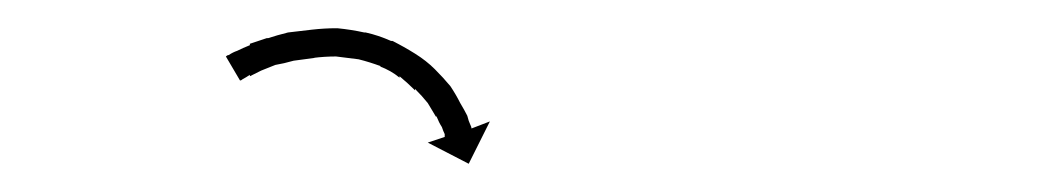

<svg xmlns="http://www.w3.org/2000/svg" viewBox="-20 -585 735 136"><path d="M142 -546Q142 -546 142 -546Q142 -546 142 -546Q142 -546 142 -546Q142 -546 142 -546Q145 -548 148 -549Q148 -549 148 -549Q148 -549 148 -549Q148 -549 148 -549Q148 -549 148 -549Q152 -551 157 -553Q157 -553 157 -553.5Q157 -554 157 -554Q157 -554 157 -554Q157 -554 157 -554Q163 -556 169 -558Q169 -558 169 -558Q169 -558 169 -558Q169 -558 169.5 -558Q170 -558 170 -558Q176 -560 184 -562Q184 -562 184 -562Q184 -562 184 -562Q184 -562 184 -562Q184 -562 184 -562Q192 -563 201 -564Q201 -564 201 -564Q201 -564 201 -564Q201 -564 201 -564Q201 -564 201 -564Q210 -565 218 -565Q218 -565 218.5 -565Q219 -565 219 -565Q219 -565 219 -565Q219 -565 219 -565Q229 -564 238 -562Q238 -562 238 -562Q238 -562 238 -562Q238 -562 238.5 -562Q239 -562 239 -562Q248 -560 257 -556Q257 -556 257 -556Q257 -556 257 -556Q257 -556 257.5 -556Q258 -556 258 -556Q266 -552 274 -547Q274 -547 274 -547Q274 -547 274 -547Q274 -547 274 -547Q274 -547 274 -547Q282 -542 288 -536Q288 -536 288 -536Q288 -536 288 -536Q288 -536 288 -536Q288 -536 288 -536Q294 -530 299 -524Q299 -524 299 -524Q299 -524 299 -524Q299 -524 299 -524Q299 -524 299 -524Q303 -518 306 -512Q306 -512 306 -512Q306 -512 306 -512Q306 -512 306 -512Q306 -512 306 -512Q309 -507 311 -503Q311 -503 311 -503Q311 -503 311 -503Q311 -503 311 -503Q311 -503 311 -503Q312 -499 313 -497Q313 -497 313 -497Q313 -497 313 -497Q313 -497 313 -497Q313 -497 313 -497Q314 -495 314 -494L327 -499L312 -469L283 -484L295 -488Q295 -489 295 -490Q295 -490 295 -490Q295 -490 295 -490Q295 -490 295 -490Q295 -490 295 -490Q294 -492 293 -495Q293 -495 293 -495Q293 -495 293 -495Q293 -495 293 -495Q293 -495 293 -495Q291 -498 289 -503Q289 -503 289 -503Q289 -503 289 -503Q289 -502 289 -502Q289 -502 289 -502Q286 -507 283 -512Q283 -512 283 -512Q283 -512 283 -512Q283 -512 283 -512Q283 -512 283 -512Q279 -517 274 -522Q274 -522 274 -522Q274 -522 274 -521Q274 -521 274 -521Q274 -521 274 -521Q269 -526 263 -531Q263 -531 263 -531Q263 -531 263 -531Q263 -531 263 -530.5Q263 -530 263 -530Q257 -535 249 -538Q249 -538 249 -538Q249 -538 249 -538Q250 -538 250 -538Q250 -538 250 -538Q242 -541 234 -543Q234 -543 234 -543Q234 -543 234 -543Q234 -543 234 -543Q234 -543 234 -543Q226 -544 218 -545Q218 -545 218 -545Q218 -545 218 -545Q218 -545 218 -545Q218 -545 218 -545Q210 -545 202 -544Q202 -544 202 -544Q202 -544 203 -544Q203 -544 203 -544Q203 -544 203 -544Q195 -543 188 -542Q188 -542 188 -542Q188 -542 188 -542Q188 -542 188 -542Q188 -542 188 -542Q181 -540 175 -539Q175 -539 175 -539Q175 -539 175 -539Q175 -539 175 -539Q175 -539 175 -539Q170 -537 165 -535Q165 -535 165 -535Q165 -535 165 -535Q165 -535 165 -535Q165 -535 165 -535Q161 -533 157 -531Q157 -531 157 -531Q157 -531 157 -531Q157 -532 157 -532Q157 -532 157 -532Q154 -530 152 -529Q152 -529 152 -529Q152 -529 152 -529Q152 -529 152 -529Q152 -529 152 -529Q151 -528 150 -528L140 -545Q141 -546 142 -546Z"/></svg>

Font: FRB American Cursive Just Arrows
Style: Italic
Weight: 400
Italic angle: -25°
Version: Version 2.0;Modular Font Editor K font №1